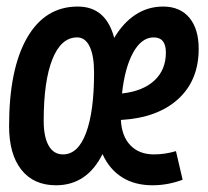

<svg xmlns="http://www.w3.org/2000/svg" viewBox="-20 -547 626 577"><path d="M442.9 -83Q475.6 -83 508.8 -92.8L528.8 -6.8Q483.9 9.8 438.5 9.8Q384.3 9.8 346.2 -14.6Q308.1 -39.1 288.1 -84Q241.2 9.8 148.4 9.8Q81.1 9.8 44.2 -36.9Q7.3 -83.5 7.3 -168Q7.3 -339.4 61.3 -433.3Q115.2 -527.3 213.9 -527.3Q298.3 -527.3 323.2 -433.1Q349.6 -478 387 -502.7Q424.3 -527.3 470.2 -527.3Q521 -527.3 549.1 -493.7Q577.1 -460 577.1 -400.4Q577.1 -305.7 515.4 -249.3Q453.6 -192.9 343.3 -186.5Q345.7 -137.7 371.8 -110.4Q397.9 -83 442.9 -83ZM169.4 -83Q214.4 -83 238.5 -147.2Q262.7 -211.4 262.7 -328.6Q262.7 -379.4 249.5 -407Q236.3 -434.6 211.9 -434.6Q163.6 -434.6 137.5 -369.1Q111.3 -303.7 111.3 -184.1Q111.3 -135.7 126.2 -109.4Q141.1 -83 169.4 -83ZM346.7 -266.1Q409.2 -272.9 443.8 -304.9Q478.5 -336.9 478.5 -389.2Q478.5 -434.6 441.9 -434.6Q405.3 -434.6 380.1 -388.9Q355 -343.3 346.7 -266.1Z"/></svg>

Font: Cascadia Code NF
Style: Italic
Weight: 400
Italic angle: -10°
Monospace: yes
Designer: Aaron Bell
Foundry: Saja Typeworks
Version: Version 2404.023; ttfautohint (v1.8.4)